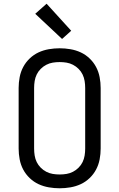

<svg xmlns="http://www.w3.org/2000/svg" viewBox="-20 -1002 640 1030"><path d="M300 8Q271 8 242 3Q213 -2 187 -14Q161 -26 139.5 -46.5Q118 -67 104.5 -92.5Q91 -118 85.5 -147Q80 -176 80 -205V-530Q80 -559 85.5 -588Q91 -617 104.5 -642.5Q118 -668 139.5 -688.5Q161 -709 187 -721Q213 -733 242 -738Q271 -743 300 -743Q329 -743 358 -738Q387 -733 413 -721Q439 -709 460.5 -688.5Q482 -668 495.5 -642.5Q509 -617 514.5 -588Q520 -559 520 -530V-205Q520 -176 514.5 -147Q509 -118 495.5 -92.5Q482 -67 460.5 -46.5Q439 -26 413 -14Q387 -2 358 3Q329 8 300 8ZM300 -66Q319 -66 337 -69Q355 -72 371.5 -80.5Q388 -89 401.5 -102.5Q415 -116 423 -132.5Q431 -149 434 -167.5Q437 -186 437 -205V-530Q437 -549 434 -567.5Q431 -586 423 -602.5Q415 -619 401.5 -632.5Q388 -646 371.5 -654.5Q355 -663 337 -666Q319 -669 300 -669Q281 -669 263 -666Q245 -663 228.5 -654.5Q212 -646 198.5 -632.5Q185 -619 177 -602.5Q169 -586 166 -567.5Q163 -549 163 -530V-205Q163 -186 166 -167.5Q169 -149 177 -132.5Q185 -116 198.5 -102.5Q212 -89 228.5 -80.5Q245 -72 263 -69Q281 -66 300 -66ZM313 -793 169 -928 230 -982 362 -837Z"/></svg>

Font: R Plex Mono
Style: Regular
Weight: 400
Monospace: yes
Designer: Belleve Invis
Foundry: Belleve Invis
Version: Version 31.8.0